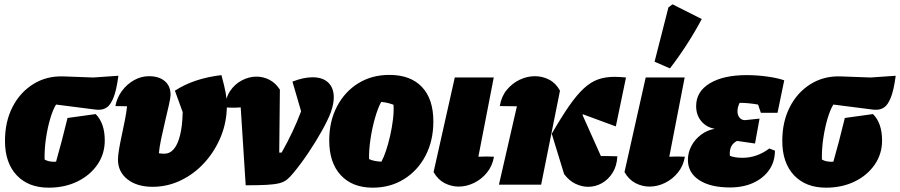

<svg xmlns="http://www.w3.org/2000/svg" viewBox="-20 -853 4158 887"><path d="M205 14Q111 14 57 -43.5Q3 -101 3 -202Q3 -291 38 -359Q73 -427 134.5 -465Q196 -503 274 -500L411 -495L527 -503Q518 -436 504.5 -402.5Q491 -369 474.5 -357.5Q458 -346 438 -346Q434 -346 429 -346Q424 -346 419 -347L239 -370Q225 -348 212.5 -306.5Q200 -265 192.5 -214.5Q185 -164 186 -116Q206 -104 239 -106Q252 -152 265 -201Q278 -250 292 -308L422 -326Q464 -284 464 -204Q464 -142 430 -92.5Q396 -43 337.5 -14.5Q279 14 205 14Z M685 10Q613 10 569 -24.5Q525 -59 525 -116Q525 -134 530 -163.5Q535 -193 542.5 -228Q550 -263 557 -298Q564 -333 567 -362Q545 -362 513 -363Q520 -401 543 -432.5Q566 -464 599 -482.5Q632 -501 668 -501Q714 -501 741 -478.5Q768 -456 768 -415Q768 -402 760.5 -369Q753 -336 743 -294Q733 -252 724.5 -211.5Q716 -171 714 -145Q726 -143 739 -143Q791 -143 812 -229Q817 -250 820 -274Q823 -298 824 -335L788 -434Q875 -491 1003 -506Q1017 -455 1022.5 -424.5Q1028 -394 1028 -365Q1028 -290 1000.5 -222.5Q973 -155 925.5 -102.5Q878 -50 816 -20Q754 10 685 10Z M1281 -148Q1336 -245 1371 -339L1331 -476Q1382 -496 1424 -496Q1471 -496 1496.5 -471.5Q1522 -447 1522 -403Q1522 -373 1508 -333Q1495 -299 1467.5 -249.5Q1440 -200 1405.5 -148.5Q1371 -97 1337 -56Q1321 -36 1306.5 -24Q1292 -12 1270 -6.5Q1248 -1 1211.5 1Q1175 3 1115 3L1092 -357Q1059 -354 1020 -357Q1022 -401 1043 -432.5Q1064 -464 1097 -481.5Q1130 -499 1165 -499Q1196 -499 1224.5 -484.5Q1253 -470 1273 -439L1270 -148Z M1702 14Q1608 14 1554.5 -43.5Q1501 -101 1501 -204Q1501 -293 1537 -361.5Q1573 -430 1635.5 -468.5Q1698 -507 1779 -507Q1876 -507 1929 -451.5Q1982 -396 1982 -292Q1982 -203 1946 -134Q1910 -65 1846.5 -25.5Q1783 14 1702 14ZM1742 -106Q1753 -126 1763.5 -157.5Q1774 -189 1782.5 -226.5Q1791 -264 1795.5 -301.5Q1800 -339 1798 -369Q1785 -374 1770.5 -377.5Q1756 -381 1741 -382Q1726 -355 1712.5 -308Q1699 -261 1691.5 -210Q1684 -159 1685 -118Q1698 -112 1712 -109.5Q1726 -107 1742 -106Z M2262 -129Q2255 -87 2230 -56Q2205 -25 2170 -8Q2135 9 2099 9Q2065 9 2034 -7Q2003 -23 1983 -58L2081 -495H2261L2190 -129Q2226 -131 2262 -129Z M2285 0 2368 -362Q2343 -362 2289 -363Q2296 -407 2321 -437.5Q2346 -468 2380.5 -484.5Q2415 -501 2451 -501Q2486 -501 2517 -485Q2548 -469 2567 -434L2480 0ZM2586 -49 2529 -235Q2574 -313 2609.5 -364Q2645 -415 2677 -444.5Q2709 -474 2742.5 -486Q2776 -498 2818 -498Q2842 -498 2872 -495L2825 -269L2673 -325Q2672 -324 2671 -322L2756 -132Q2769 -132 2787 -132Q2805 -132 2832 -131Q2830 -87 2810.5 -55.5Q2791 -24 2761 -7Q2731 10 2697 10Q2668 10 2638.5 -4Q2609 -18 2586 -49Z M3144 -129Q3137 -87 3112 -56Q3087 -25 3052 -8Q3017 9 2981 9Q2947 9 2916 -7Q2885 -23 2865 -58L2963 -495H3143L3072 -129Q3108 -131 3144 -129ZM3075 -537 3004 -568 3068 -819 3087 -833 3222 -765Q3158 -645 3075 -537Z M3352 13Q3262 13 3210 -21Q3158 -55 3158 -114Q3158 -148 3174 -178.5Q3190 -209 3218.5 -230.5Q3247 -252 3282 -258Q3243 -265 3219.5 -293.5Q3196 -322 3196 -363Q3196 -430 3259 -468Q3322 -506 3430 -506Q3476 -506 3523.5 -499.5Q3571 -493 3603 -482L3572 -332H3495L3482 -370Q3435 -378 3397 -378Q3387 -358 3387 -339Q3387 -321 3396.5 -309.5Q3406 -298 3422 -298L3489 -305L3468 -190L3385 -202Q3347 -183 3352 -133Q3375 -124 3410 -124Q3477 -124 3534 -167L3560 -157Q3560 -106 3533.5 -68Q3507 -30 3460.5 -8.5Q3414 13 3352 13Z M3796 14Q3702 14 3648 -43.5Q3594 -101 3594 -202Q3594 -291 3629 -359Q3664 -427 3725.5 -465Q3787 -503 3865 -500L4002 -495L4118 -503Q4109 -436 4095.5 -402.5Q4082 -369 4065.5 -357.5Q4049 -346 4029 -346Q4025 -346 4020 -346Q4015 -346 4010 -347L3830 -370Q3816 -348 3803.5 -306.5Q3791 -265 3783.5 -214.5Q3776 -164 3777 -116Q3797 -104 3830 -106Q3843 -152 3856 -201Q3869 -250 3883 -308L4013 -326Q4055 -284 4055 -204Q4055 -142 4021 -92.5Q3987 -43 3928.5 -14.5Q3870 14 3796 14Z"/></svg>

Font: Piazzolla Black
Style: Italic
Weight: 900
Italic angle: -11.3°
Designer: Juan Pablo del Peral
Foundry: Huerta Tipografica
Version: Version 1.330